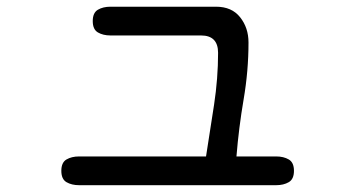

<svg xmlns="http://www.w3.org/2000/svg" viewBox="-20 -546 1040 561"><path d="M210.9 -4.9Q189.5 -4.9 174.3 -13.7Q159.2 -22.5 159.2 -46.9Q159.2 -71.3 174.3 -80.1Q189.5 -88.9 210.9 -88.9H582Q593.8 -163.1 605.5 -240.2Q617.2 -317.4 617.2 -391.6Q617.2 -442.4 567.4 -442.4H302.7Q281.2 -442.4 266.1 -451.2Q251 -460 251 -484.4Q251 -508.8 266.1 -517.6Q281.2 -526.4 302.7 -526.4H611.3Q657.2 -526.4 681.6 -495.6Q706.1 -464.8 706.1 -421.9Q706.1 -338.9 691.9 -255.9Q677.7 -172.9 670.9 -88.9H787.1Q808.6 -88.9 823.7 -80.1Q838.9 -71.3 838.9 -46.9Q838.9 -22.5 823.7 -13.7Q808.6 -4.9 787.1 -4.9Z"/></svg>

Font: Kosugi Maru
Style: Regular
Weight: 400
Designer: MOTOYA
Version: Version 4.002